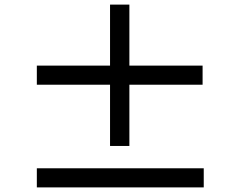

<svg xmlns="http://www.w3.org/2000/svg" viewBox="-20 -828 1040 834"><path d="M860 -543H542V-808H458V-543H140V-460H458V-194H542V-460H860ZM140 -97V-14H865V-97Z"/></svg>

Font: Noto Sans CJK JP Medium
Style: Regular
Weight: 500
Designer: Ryoko NISHIZUKA (kana & ideographs); Paul D. Hunt (Latin, Greek & Cyrillic); Wenlong ZHANG (bopomofo); Sandoll Communica
Foundry: Adobe Systems Incorporated
Version: Version 1.004;PS 1.004;hotconv 1.0.82;makeotf.lib2.5.63406